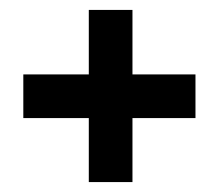

<svg xmlns="http://www.w3.org/2000/svg" viewBox="-20 -475 441 387"><path d="M27 -237V-325H159V-455H247V-325H374V-237H247V-108H159V-237Z"/></svg>

Font: Zilla Slab Bold
Style: Bold
Weight: 700
Designer: Typotheque.com
Foundry: Typotheque type foundry
Version: Version 1.1; 2017; ttfautohint (v1.6)